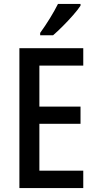

<svg xmlns="http://www.w3.org/2000/svg" viewBox="-20 -960 495 980"><path d="M405 0H79V-714H405V-625H181V-416H391V-328H181V-89H405ZM391 -931Q378 -911 353 -882.5Q328 -854 300.5 -826.5Q273 -799 251 -780H185V-792Q211 -828 235 -867Q259 -906 276 -940H391Z"/></svg>

Font: Noto Sans Malayalam Condensed Medium
Style: Regular
Weight: 500
Width: 3
Designer: Jelle Bosma - Monotype Design Team
Foundry: Monotype Imaging Inc.
Version: Version 2.104; ttfautohint (v1.8.4.7-5d5b)